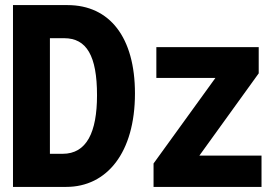

<svg xmlns="http://www.w3.org/2000/svg" viewBox="-20 -734 1100 754"><path d="M31 0H240C400 0 510 -135 510 -367C510 -587 411 -714 245 -714H31ZM226 -130H176V-584H232C320 -584 361 -515 361 -360C361 -214 320 -130 226 -130ZM583 0H1007V-123H763L996 -446V-549H594V-428H826L583 -92Z"/></svg>

Font: Noto Sans Mono Condensed ExtraBold
Style: Regular
Weight: 800
Width: 3
Designer: Monotype Design Team
Foundry: Monotype Imaging Inc.
Version: Version 2.014